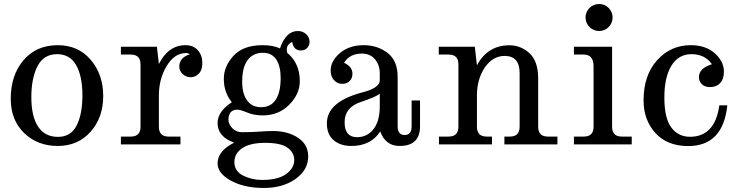

<svg xmlns="http://www.w3.org/2000/svg" viewBox="-20 -722 3699 960"><path d="M269 7.8Q167.5 7.8 100.6 -56.9Q33.7 -121.6 33.7 -228.5Q33.7 -346.2 97.7 -421.1Q161.6 -496.1 269 -496.1Q371.1 -496.1 433.6 -422.9Q496.1 -349.6 496.1 -241.7Q496.1 -134.3 432.9 -63.2Q369.6 7.8 269 7.8ZM270 -37.6Q334 -37.6 363 -94.2Q392.1 -150.9 392.1 -244.6Q392.1 -341.3 360.8 -396.2Q329.6 -451.2 265.6 -451.2Q198.7 -451.2 167.7 -391.4Q136.7 -331.5 136.7 -236.3Q136.7 -139.6 170.7 -88.6Q204.6 -37.6 270 -37.6Z M882.3 0H584.5V-39.1H633.8Q682.6 -39.1 682.6 -87.9V-400.4Q682.6 -449.2 633.8 -449.2H584.5V-488.3H764.6L774.4 -401.9Q821.8 -496.1 907.7 -496.1Q946.8 -496.1 969.2 -470.7Q991.7 -445.3 991.7 -406.2Q991.7 -371.6 974.1 -353.8Q956.5 -335.9 933.6 -335.9Q909.7 -335.9 893.1 -352.1Q876.5 -368.2 876.5 -388.7Q876.5 -434.1 928.7 -450.2Q920.4 -457 911.1 -457Q852.5 -457 813.5 -392.3Q774.4 -327.6 774.4 -244.1V-87.9Q774.4 -39.1 823.2 -39.1H882.3Z M1299.3 217.8Q1200.7 217.8 1134.3 181.2Q1067.9 144.5 1067.9 95.2Q1067.9 32.7 1150.9 -8.8Q1067.9 -38.1 1067.9 -106.9Q1067.9 -164.6 1139.2 -210.9Q1099.1 -259.3 1099.1 -328.1Q1099.1 -390.1 1147.5 -443.1Q1195.8 -496.1 1293 -496.1Q1344.7 -496.1 1379.9 -480Q1409.2 -566.9 1469.2 -566.9Q1493.7 -566.9 1510.7 -551.3Q1527.8 -535.6 1527.8 -512.7Q1527.8 -495.1 1516.1 -482.4Q1504.4 -469.7 1483.9 -469.7Q1448.2 -469.7 1440.9 -512.2Q1414.1 -500 1414.1 -475.1Q1414.1 -463.9 1416 -458Q1479 -406.2 1479 -315.9Q1479 -252 1426.3 -198.5Q1373.5 -145 1293.9 -145Q1250.5 -145 1215.8 -159.4Q1181.2 -173.8 1166 -173.8Q1123 -172.9 1122.1 -123Q1122.1 -102.1 1141.1 -81.5Q1160.2 -61 1189.9 -61Q1239.7 -61 1278.1 -64Q1316.4 -66.9 1345.2 -66.9Q1418.5 -66.9 1469.7 -33.4Q1521 0 1521 60.5Q1521 127.4 1457.8 172.6Q1394.5 217.8 1299.3 217.8ZM1285.2 -186Q1326.2 -186 1350.1 -212.4Q1383.3 -249 1383.3 -332Q1383.3 -391.6 1361.1 -424.8Q1338.9 -458 1294.9 -458Q1244.6 -458 1217.8 -421.1Q1190.9 -384.3 1190.9 -313Q1190.9 -248.5 1219.7 -214.4Q1243.7 -186 1285.2 -186ZM1451.2 78.1Q1451.2 41 1417.7 16.6Q1384.3 -7.8 1306.2 -7.8Q1230 -7.8 1190.9 19Q1151.9 45.9 1151.9 88.4Q1151.9 133.8 1195.3 155.8Q1238.8 177.7 1290 177.7Q1370.1 177.7 1410.6 148.2Q1451.2 118.7 1451.2 78.1Z M1978 7.8Q1907.2 7.8 1881.3 -64.9Q1834.5 7.8 1736.8 7.8Q1681.6 7.8 1647.9 -21.2Q1614.3 -50.3 1614.3 -105Q1614.3 -211.9 1787.1 -258.8Q1878.9 -281.2 1878.9 -320.8V-355Q1878.9 -397 1855 -425.5Q1831.1 -454.1 1789.1 -454.1Q1729 -454.1 1700.2 -408.2Q1742.2 -388.7 1742.2 -353.5Q1742.2 -330.1 1727.8 -316.4Q1713.4 -302.7 1690.4 -302.7Q1667.5 -302.7 1650.4 -320.8Q1633.3 -338.9 1633.3 -368.7Q1633.3 -417.5 1679.9 -456.8Q1726.6 -496.1 1798.3 -496.1Q1867.2 -496.1 1917.7 -457.5Q1968.3 -418.9 1968.3 -336.9V-90.3Q1968.3 -46.9 2003.4 -46.9Q2038.1 -46.9 2038.1 -90.3V-219.7H2080.1V-89.8Q2080.1 7.8 1978 7.8ZM1765.1 -36.1Q1815.9 -36.1 1847.4 -76.2Q1878.9 -116.2 1878.9 -191.4V-253.9Q1863.8 -238.8 1783.4 -211.9Q1703.1 -185.1 1703.1 -110.8Q1703.1 -36.1 1765.1 -36.1Z M2503.4 -442.4Q2443.4 -442.4 2402.8 -382.8Q2364.7 -324.2 2364.7 -245.6V-87.9Q2364.7 -39.1 2413.6 -39.1H2439.9V0H2174.8V-39.1H2223.1Q2272 -39.1 2272 -87.9V-400.4Q2272 -449.2 2223.1 -449.2H2173.8V-488.3H2354L2364.7 -395.5Q2418.5 -495.6 2526.9 -495.6Q2584 -495.6 2627.4 -455.8Q2670.9 -416 2670.9 -328.6V-87.9Q2670.9 -39.1 2719.7 -39.1H2767.1V0H2502V-39.1H2529.3Q2578.1 -39.1 2578.1 -87.9V-356.4Q2578.1 -442.4 2503.4 -442.4Z M3138.7 0H2849.6V-39.1H2898.9Q2947.8 -39.1 2947.8 -87.9V-390.1Q2947.8 -449.2 2898.9 -449.2H2849.6V-488.3H3040.5V-87.9Q3040.5 -39.1 3089.4 -39.1H3138.7ZM2975.6 -566.9Q2961.9 -566.9 2949.5 -572Q2937 -577.1 2927.5 -586.7Q2918 -596.2 2912.8 -608.6Q2907.7 -621.1 2907.7 -634.8Q2907.7 -647.9 2912.8 -660.4Q2918 -672.9 2927.5 -682.4Q2937 -691.9 2949.5 -697Q2961.9 -702.1 2975.6 -702.1Q2988.8 -702.1 3001.2 -697Q3013.7 -691.9 3023.2 -682.4Q3032.7 -672.9 3037.8 -660.4Q3043 -647.9 3043 -634.8Q3043 -621.1 3037.8 -608.6Q3032.7 -596.2 3023.2 -586.7Q3013.7 -577.1 3001.2 -572Q2988.8 -566.9 2975.6 -566.9Z M3420.9 8.3Q3315.9 8.3 3256.8 -57.1Q3197.8 -122.6 3197.8 -220.2Q3197.8 -345.7 3265.6 -420.9Q3333.5 -496.1 3433.6 -496.1Q3508.8 -496.1 3554.2 -455.3Q3599.6 -414.6 3599.6 -363.8Q3599.6 -327.1 3581.1 -306.9Q3562.5 -286.6 3530.8 -286.6Q3503.9 -286.6 3489.3 -301Q3474.6 -315.4 3474.6 -336.4Q3474.6 -380.4 3539.6 -400.9Q3504.4 -451.2 3437.5 -451.2Q3372.6 -451.2 3337.2 -393.6Q3301.8 -335.9 3301.8 -234.9Q3301.8 -130.4 3336.7 -84.2Q3371.6 -38.1 3429.7 -38.1Q3554.7 -38.1 3576.7 -195.3H3616.7Q3595.2 8.3 3420.9 8.3Z"/></svg>

Font: Munson
Style: Regular
Weight: 400
Designer: Paul James MIller
Foundry: High-Logic / Made with FontCreator
Version: Version 2.10;May 5, 2019;FontCreator 11.5.0.2430 64-bit